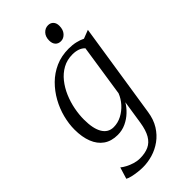

<svg xmlns="http://www.w3.org/2000/svg" viewBox="-297 -803 1123 1123"><g transform="rotate(-45 264.0 -242.0)"><path d="M413 40.5Q405 94.5 380.5 133.8Q356 173 320.8 198.5Q285.5 224 245 236Q204.5 248 164 248Q144 248 121.2 245.2Q98.5 242.5 78.5 237.8Q58.5 233 47 226.5L69 154.5Q81 164.5 100.2 174.8Q119.5 185 142.5 192Q165.5 199 189 199Q231 199 261 185.2Q291 171.5 309.8 139.2Q328.5 107 337 52.5L359.5 -94Q344 -67.5 319 -43.8Q294 -20 262 -5Q230 10 193.5 10Q141.5 10 106.5 -14.5Q71.5 -39 53.8 -84.2Q36 -129.5 36 -191Q36 -238.5 49 -289Q62 -339.5 87.8 -386Q113.5 -432.5 151 -469.8Q188.5 -507 237.5 -528.8Q286.5 -550.5 347 -550.5Q378.5 -550.5 405 -544.2Q431.5 -538 451 -528L504 -548.5ZM417.5 -482.5Q404 -497 383.8 -504Q363.5 -511 339 -511Q293.5 -511 257.8 -491.2Q222 -471.5 195.5 -438.2Q169 -405 151.2 -363.5Q133.5 -322 125 -278Q116.5 -234 116.5 -193.5Q116.5 -155.5 122.5 -126.8Q128.5 -98 140.5 -78.2Q152.5 -58.5 169.5 -48.8Q186.5 -39 208.5 -39Q243.5 -39 275.5 -55.8Q307.5 -72.5 331.8 -99.8Q356 -127 368.5 -159ZM346 -612.5Q324.5 -612.5 312 -626.2Q299.5 -640 299.5 -664.5Q299.5 -695.5 316.8 -714Q334 -732.5 358 -732.5Q378.5 -732.5 390.8 -719.2Q403 -706 403 -683Q403 -650.5 385.8 -631.5Q368.5 -612.5 346 -612.5Z"/></g></svg>

Font: Merriweather 60pt Light
Style: Italic
Weight: 300
Italic angle: -7.8°
Version: Version 2.101